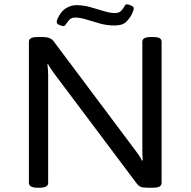

<svg xmlns="http://www.w3.org/2000/svg" viewBox="-20 -875 890 897"><path d="M156 2Q134 2 124.5 -4Q115 -10 115 -20V-680Q115 -691 124.5 -696.5Q134 -702 156 -702H181Q215 -702 230 -683L615 -169Q622 -160 630 -148Q638 -136 643 -125L647 -126Q646 -134 645.5 -147.5Q645 -161 645 -174V-680Q645 -691 654.5 -696.5Q664 -702 686 -702H694Q717 -702 726 -696.5Q735 -691 735 -680V-20Q735 -10 726 -4Q717 2 694 2H670Q648 2 638 -2Q628 -6 620 -16L229 -537Q224 -544 217 -554.5Q210 -565 205 -575L201 -574Q203 -564 204 -550.5Q205 -537 205 -526V-20Q205 -10 196 -4Q187 2 164 2ZM276 -753Q269 -753 257 -758.5Q245 -764 245 -771Q245 -777 248 -786Q265 -823 289 -837Q313 -851 336 -851Q368 -851 401 -842Q434 -833 464 -823.5Q494 -814 516 -814Q536 -814 546 -824.5Q556 -835 561 -845Q566 -855 572 -855Q580 -855 592.5 -849Q605 -843 605 -837Q605 -834 603 -826.5Q601 -819 594 -805Q581 -782 565 -769Q549 -756 514 -756Q479 -756 445.5 -765.5Q412 -775 383 -784Q354 -793 331 -793Q314 -793 304.5 -783Q295 -773 289 -763Q283 -753 276 -753Z"/></svg>

Font: Asap Expanded
Style: Regular
Weight: 400
Width: 7
Designer: Pablo Cosgaya
Foundry: Omnibus-Type
Version: Version 3.001; ttfautohint (v1.8.4.7-5d5b)